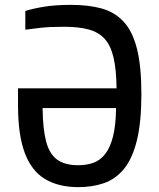

<svg xmlns="http://www.w3.org/2000/svg" viewBox="-20 -763 655 789"><path d="M302 6Q221 6 165.5 -27Q110 -60 82 -134Q54 -208 54 -331V-400H459Q458 -478 446.5 -527Q435 -576 410 -603.5Q385 -631 344 -642Q303 -653 244 -653Q183 -653 145 -648.5Q107 -644 84 -641V-718Q116 -728 162 -735.5Q208 -743 272 -743Q343 -743 396.5 -728.5Q450 -714 487 -675Q524 -636 542.5 -564Q561 -492 561 -377Q561 -261 542.5 -186Q524 -111 489.5 -69Q455 -27 407.5 -10.5Q360 6 302 6ZM301 -84Q337 -84 365 -94.5Q393 -105 413 -131Q433 -157 444.5 -202.5Q456 -248 457 -319H155Q156 -233 169.5 -181.5Q183 -130 215 -107Q247 -84 301 -84Z"/></svg>

Font: Exo Thin Medium
Style: Regular
Weight: 500
Version: Version 2.000